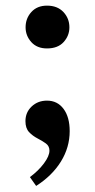

<svg xmlns="http://www.w3.org/2000/svg" viewBox="-20 -486 330 664"><path d="M142.5 -318.5Q108 -318.5 88.2 -340.5Q68.5 -362.5 68.5 -391.5Q68.5 -422.5 88.5 -444.5Q108.5 -466.5 142.5 -466.5Q178.5 -466.5 199.2 -444.5Q220 -422.5 220 -391.5Q220 -362.5 200 -340.5Q180 -318.5 142.5 -318.5ZM105 157 83.5 126.5Q113 104.5 132 79Q151 53.5 151 35Q151 19 138.5 10Q126 1 109.5 -7.5Q93 -16 80.5 -29.2Q68 -42.5 68 -67Q68 -97.5 89.5 -117.8Q111 -138 142.5 -138Q178.5 -138 199.8 -109.5Q221 -81 221 -32.5Q221 23.5 190.8 72.5Q160.5 121.5 105 157Z"/></svg>

Font: Libre Caslon Text Medium
Style: Regular
Weight: 500
Designer: Pablo Impallari, Rodrigo Fuenzalida, Katja Schimmel
Foundry: Pablo Impallari, Rodrigo Fuenzalida
Version: Version 2.000